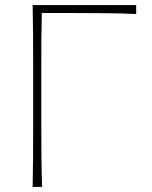

<svg xmlns="http://www.w3.org/2000/svg" viewBox="-20 -733 596 753"><path d="M108 0Q109.5 -61 109.8 -117Q110 -173 110 -238V-475Q110 -540.5 109.8 -596.5Q109.5 -652.5 108 -713H514V-678Q461 -680.5 400.2 -681.2Q339.5 -682 257 -682H144Q142.5 -630 142.2 -579.8Q142 -529.5 142 -472V-238Q142 -173 142.5 -117Q143 -61 145 0Z"/></svg>

Font: Commissioner Flair Thin
Style: Regular
Weight: 100
Designer: Kostas Bartsokas
Foundry: Kostas Bartsokas
Version: Version 1.000; ttfautohint (v1.8.3)